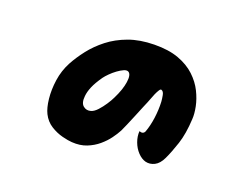

<svg xmlns="http://www.w3.org/2000/svg" viewBox="-97 -831 1195 953"><g transform="rotate(20 500.0 -354.0)"><path d="M875 -369Q871 -290 853 -235.5Q835 -181 817 -143Q801 -109 777 -97Q753 -85 729 -91Q707 -97 687.5 -117.5Q668 -138 657.5 -166.5Q647 -195 649 -223Q670 -215 678 -232Q691 -267 697 -311Q703 -355 701 -397Q700 -412 696.5 -430.5Q693 -449 682 -453Q677 -456 670.5 -446Q664 -436 657.5 -421.5Q651 -407 646 -392.5Q641 -378 638 -372Q635 -366 625.5 -342.5Q616 -319 603.5 -289Q591 -259 580 -233Q569 -207 563 -195Q552 -174 534 -149.5Q516 -125 490 -103Q464 -81 430 -67.5Q396 -54 352 -57Q333 -58 301 -66Q269 -74 238.5 -93Q208 -112 191 -146Q177 -174 172 -220.5Q167 -267 174.5 -319.5Q182 -372 207 -419Q228 -458 259.5 -498.5Q291 -539 335 -573.5Q379 -608 437.5 -629.5Q496 -651 572 -652Q648 -653 701 -633.5Q754 -614 789 -581Q824 -548 843 -509.5Q862 -471 869.5 -434Q877 -397 875 -369ZM475 -337Q501 -389 507 -430.5Q513 -472 496 -482Q487 -487 472 -480.5Q457 -474 440 -461.5Q423 -449 408.5 -434.5Q394 -420 386 -409Q360 -372 348.5 -344.5Q337 -317 335 -294Q331 -257 348.5 -242.5Q366 -228 389 -235Q405 -240 421.5 -258Q438 -276 452.5 -298Q467 -320 475 -337Z"/></g></svg>

Font: Potta One
Style: Regular
Weight: 400
Designer: 108,108go
Foundry: Font Zone 108
Version: Version 1.000